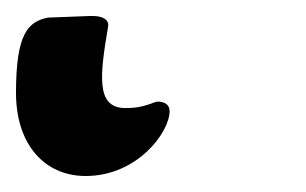

<svg xmlns="http://www.w3.org/2000/svg" viewBox="-116 26 382 240"><path d="M-9 246C56 246 96 191 96 165C96 157 90 153 81 153C77 153 64 161 44 161C42 161 40 161 38 161C4 159 9 119 19 60C21 51 13 46 0 46C-1 46 -3 46 -4 46L-56 48C-81 53 -96 68 -96 142C-96 207 -60 246 -9 246Z"/></svg>

Font: EB Garamond
Style: Bold
Weight: 700
Designer: Georg Duffner and Octavio Pardo
Foundry: Georg Duffner
Version: Version 1.000;PS 001.000;hotconv 1.0.88;makeotf.lib2.5.64775